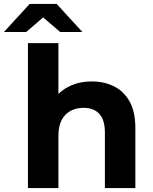

<svg xmlns="http://www.w3.org/2000/svg" viewBox="-71 -963 782 983"><path d="M399 -546Q463 -546 513.5 -520.5Q564 -495 593 -442.5Q622 -390 622 -308V0H466V-285Q466 -349 437.5 -380Q409 -411 357 -411Q320 -411 290.5 -395.5Q261 -380 244.5 -348Q228 -316 228 -266V0H72V-742H228V-482Q249 -503 276 -517Q330 -546 399 -546ZM-51 -799 81 -943H219L351 -799H237L150 -874L63 -799Z"/></svg>

Font: Montserrat Z
Style: Bold
Weight: 700
Designer: Julieta Ulanovsky
Foundry: Julieta Ulanovsky
Version: Version 8.000